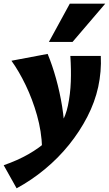

<svg xmlns="http://www.w3.org/2000/svg" viewBox="-60 -731 590 1040"><path d="M30 289 -40 164Q35 138 94.5 104Q154 70 197.5 29.5Q241 -11 269 -58Q297 -105 308 -159Q321 -221 323.5 -288Q326 -355 321 -428H486Q488 -386 484.5 -344Q481 -302 472 -260Q454 -178 413 -98.5Q372 -19 314 53Q256 125 183.5 185Q111 245 30 289ZM168 69Q165 -20 140.5 -106.5Q116 -193 79.5 -269Q43 -345 2 -402L198 -439Q223 -379 243.5 -305.5Q264 -232 276.5 -154.5Q289 -77 290 -3ZM205 -504 318 -711H510L333 -504Z"/></svg>

Font: Ysabeau Office Black
Style: Italic
Weight: 900
Italic angle: -12°
Designer: Christian Thalmann (Catharsis Fonts)
Version: Version 2.001;gftools[0.9.30]; featfreeze: tnum,lnum,ss02